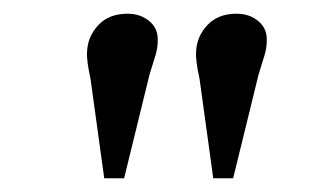

<svg xmlns="http://www.w3.org/2000/svg" viewBox="-20 -800 460 280"><path d="M161 -540H132L112 -685Q106 -712 107 -725Q108 -747 123.5 -763.5Q139 -780 166 -780Q185 -780 198 -769Q211 -758 210 -740Q210 -730 206.5 -718.5Q203 -707 198 -691ZM320 -540H291L271 -685Q265 -712 266 -725Q267 -747 282.5 -763.5Q298 -780 325 -780Q344 -780 357 -769Q370 -758 369 -740Q369 -730 365.5 -718.5Q362 -707 357 -691Z"/></svg>

Font: Literata 36pt Medium
Style: Italic
Weight: 500
Italic angle: -2°
Designer: Latin by Veronika Burian and Jose Scaglione. Greek by Irene Vlachou. Cyrillic by Vera Evstafieva
Foundry: TypeTogether
Version: Version 3.002